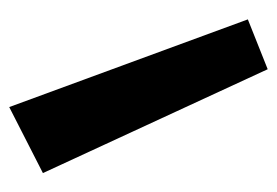

<svg xmlns="http://www.w3.org/2000/svg" viewBox="-112 -493 600 416"><g transform="rotate(-90 188.0 -285.0)"><path d="M354 -48 164 -565 21 -492 246 -5Z"/></g></svg>

Font: Super Mario
Style: Regular
Weight: 400
Version: Version 1.0